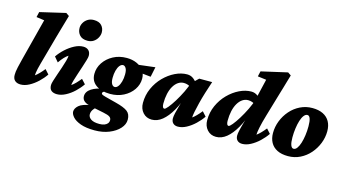

<svg xmlns="http://www.w3.org/2000/svg" viewBox="-95 -1053 2945 1640"><g transform="rotate(15 1377.5 -232.5)"><path d="M98.6 7.8Q66.4 7.8 47.9 -8.8Q29.3 -25.4 29.3 -58.6Q29.3 -73.2 31.2 -88.4Q33.2 -103.5 38.6 -128.9Q43.9 -154.3 55.7 -199.2L152.3 -574.2L82 -584L92.8 -630.9L318.4 -683.6L346.7 -664.1Q326.2 -593.8 311.5 -542Q296.9 -490.2 288.1 -460L218.8 -210Q210.9 -181.6 206.1 -160.6Q201.2 -139.6 199.2 -124.5Q197.3 -109.4 197.3 -99.6Q213.9 -111.3 232.9 -130.9Q252 -150.4 271.5 -174.8L306.6 -135.7Q282.2 -99.6 247.1 -66.4Q211.9 -33.2 173.3 -12.7Q134.8 7.8 98.6 7.8Z M419.9 7.8Q388.7 7.8 370.1 -6.8Q351.6 -21.5 351.6 -55.7Q351.6 -68.4 359.9 -95.2Q368.2 -122.1 379.9 -155.8Q391.6 -189.5 403.3 -224.1Q415 -258.8 423.3 -288.6Q431.6 -318.4 431.6 -335.9Q413.1 -324.2 395 -304.7Q377 -285.2 357.4 -256.8L321.3 -299.8Q345.7 -335.9 381.3 -368.7Q417 -401.4 457 -422.4Q497.1 -443.4 534.2 -443.4Q563.5 -443.4 581.1 -426.8Q598.6 -410.2 598.6 -378.9Q598.6 -366.2 590.3 -338.4Q582 -310.5 570.3 -274.9Q558.6 -239.3 546.9 -204.1Q535.2 -168.9 526.9 -140.6Q518.6 -112.3 518.6 -99.6Q536.1 -111.3 555.2 -130.9Q574.2 -150.4 593.8 -174.8L629.9 -135.7Q605.5 -99.6 570.3 -66.4Q535.2 -33.2 495.6 -12.7Q456.1 7.8 419.9 7.8ZM553.7 -501Q506.8 -501 483.9 -526.9Q460.9 -552.7 460.9 -589.8Q460.9 -613.3 473.6 -635.7Q486.3 -658.2 509.3 -672.4Q532.2 -686.5 562.5 -686.5Q609.4 -686.5 631.8 -661.6Q654.3 -636.7 654.3 -600.6Q654.3 -578.1 642.1 -554.7Q629.9 -531.2 607.4 -516.1Q585 -501 553.7 -501Z M810.5 222.7Q734.4 222.7 686 205.1Q637.7 187.5 615.2 162.1Q592.8 136.7 592.8 114.3Q592.8 85.9 622.1 60.1Q651.4 34.2 728.5 22.5L773.4 34.2Q760.7 41 748.5 60.1Q736.3 79.1 736.3 100.6Q736.3 125 760.7 142.1Q785.2 159.2 835.9 159.2Q860.4 159.2 878.4 152.8Q896.5 146.5 906.7 134.3Q917 122.1 917 104.5Q917 85.9 901.4 75.2Q885.7 64.5 845.7 56.6L745.1 36.1L737.3 32.2Q695.3 27.3 671.4 10.3Q647.5 -6.8 647.5 -36.1Q647.5 -77.1 689.9 -104.5Q732.4 -131.8 801.8 -141.6L827.1 -125Q814.5 -122.1 802.2 -116.2Q790 -110.4 790 -99.6Q790 -92.8 798.8 -88.4Q807.6 -84 829.1 -78.1L926.8 -52.7Q1000 -34.2 1030.8 -10.7Q1061.5 12.7 1061.5 61.5Q1061.5 103.5 1028.3 140.1Q995.1 176.8 938.5 199.7Q881.8 222.7 810.5 222.7ZM858.4 -112.3Q779.3 -112.3 731.9 -146.5Q684.6 -180.7 684.6 -243.2Q684.6 -296.9 715.3 -343.3Q746.1 -389.6 798.8 -418Q851.6 -446.3 918 -446.3Q966.8 -446.3 1005.9 -429.2Q1044.9 -412.1 1067.4 -381.3Q1089.8 -350.6 1089.8 -308.6Q1089.8 -255.9 1059.1 -210.9Q1028.3 -166 976.1 -139.2Q923.8 -112.3 858.4 -112.3ZM880.9 -179.7Q896.5 -179.7 909.7 -196.3Q922.9 -212.9 931.2 -242.2Q939.5 -271.5 939.5 -307.6Q939.5 -344.7 928.2 -361.8Q917 -378.9 903.3 -378.9Q886.7 -378.9 873 -361.8Q859.4 -344.7 851.6 -315.4Q843.8 -286.1 843.8 -251Q843.8 -214.8 854.5 -197.3Q865.2 -179.7 880.9 -179.7ZM1155.3 -343.8 999 -360.4 993.2 -411.1 1173.8 -432.6Z M1257.8 7.8Q1210 7.8 1179.7 -25.9Q1149.4 -59.6 1149.4 -111.3Q1149.4 -180.7 1176.8 -241.2Q1204.1 -301.8 1249 -347.2Q1293.9 -392.6 1347.2 -418.5Q1400.4 -444.3 1452.1 -444.3Q1485.4 -444.3 1509.3 -425.3Q1533.2 -406.2 1556.6 -372.1L1512.7 -341.8Q1498 -353.5 1480.5 -359.9Q1462.9 -366.2 1444.3 -366.2Q1417 -366.2 1394 -350.6Q1371.1 -335 1354 -306.2Q1336.9 -277.3 1328.1 -237.8Q1319.3 -198.2 1319.3 -150.4Q1319.3 -131.8 1324.2 -121.1Q1329.1 -110.4 1338.9 -110.4Q1347.7 -110.4 1369.1 -136.2Q1390.6 -162.1 1417 -204.6Q1443.4 -247.1 1468.3 -297.9Q1493.2 -348.6 1507.8 -399.4L1528.3 -404.3L1560.5 -435.5H1674.8Q1657.2 -383.8 1641.1 -331.5Q1625 -279.3 1613.3 -232.4Q1601.6 -185.5 1594.7 -150.9Q1587.9 -116.2 1587.9 -99.6Q1604.5 -111.3 1623.5 -130.9Q1642.6 -150.4 1662.1 -174.8L1697.3 -135.7Q1672.9 -99.6 1637.7 -66.4Q1602.5 -33.2 1564 -12.7Q1525.4 7.8 1489.3 7.8Q1461.9 7.8 1446.3 -7.8Q1430.7 -23.4 1430.7 -50.8Q1430.7 -67.4 1437.5 -98.1Q1444.3 -128.9 1458 -175.8Q1471.7 -222.7 1492.2 -286.1H1498Q1468.8 -194.3 1431.2 -128.4Q1393.6 -62.5 1350.1 -27.3Q1306.6 7.8 1257.8 7.8Z M1826.2 7.8Q1778.3 7.8 1748 -25.9Q1717.8 -59.6 1717.8 -111.3Q1717.8 -180.7 1745.1 -241.2Q1772.5 -301.8 1817.4 -347.2Q1862.3 -392.6 1915.5 -418.5Q1968.8 -444.3 2020.5 -444.3Q2051.8 -444.3 2076.7 -425.3Q2101.6 -406.2 2125 -372.1L2081.1 -341.8Q2066.4 -353.5 2048.8 -359.9Q2031.2 -366.2 2012.7 -366.2Q1985.4 -366.2 1962.4 -350.6Q1939.5 -335 1922.4 -306.2Q1905.3 -277.3 1896.5 -237.8Q1887.7 -198.2 1887.7 -150.4Q1887.7 -131.8 1892.6 -121.1Q1897.5 -110.4 1907.2 -110.4Q1916 -110.4 1937.5 -136.2Q1959 -162.1 1985.4 -204.6Q2011.7 -247.1 2036.6 -297.9Q2061.5 -348.6 2076.2 -399.4L2077.1 -413.1L2115.2 -574.2L2039.1 -584L2049.8 -630.9L2280.3 -683.6L2308.6 -664.1Q2298.8 -630.9 2290 -601.1Q2281.2 -571.3 2273.9 -545.4Q2266.6 -519.5 2258.8 -495.1L2196.3 -283.2Q2174.8 -210.9 2165.5 -165Q2156.2 -119.1 2156.2 -99.6Q2172.9 -111.3 2191.9 -130.9Q2210.9 -150.4 2230.5 -174.8L2265.6 -135.7Q2241.2 -99.6 2206.1 -66.4Q2170.9 -33.2 2132.3 -12.7Q2093.8 7.8 2057.6 7.8Q2030.3 7.8 2014.6 -7.8Q1999 -23.4 1999 -50.8Q1999 -67.4 2005.9 -98.1Q2012.7 -128.9 2026.4 -175.8Q2040 -222.7 2060.5 -286.1H2066.4Q2037.1 -194.3 1999.5 -128.4Q1961.9 -62.5 1918.5 -27.3Q1875 7.8 1826.2 7.8Z M2462.9 7.8Q2405.3 7.8 2366.7 -11.7Q2328.1 -31.2 2308.6 -66.9Q2289.1 -102.5 2289.1 -150.4Q2289.1 -206.1 2309.6 -258.3Q2330.1 -310.5 2366.7 -352.5Q2403.3 -394.5 2453.1 -418.9Q2502.9 -443.4 2560.5 -443.4Q2616.2 -443.4 2654.8 -424.3Q2693.4 -405.3 2713.4 -369.6Q2733.4 -334 2733.4 -284.2Q2733.4 -229.5 2712.9 -177.2Q2692.4 -125 2655.8 -83Q2619.1 -41 2569.8 -16.6Q2520.5 7.8 2462.9 7.8ZM2493.2 -65.4Q2509.8 -65.4 2523.4 -84Q2537.1 -102.5 2546.9 -133.8Q2556.6 -165 2562 -203.6Q2567.4 -242.2 2567.4 -283.2Q2567.4 -328.1 2559.1 -351.6Q2550.8 -375 2534.2 -375Q2517.6 -375 2503.4 -356.9Q2489.3 -338.9 2479.5 -307.6Q2469.7 -276.4 2464.4 -237.3Q2459 -198.2 2459 -157.2Q2459 -112.3 2467.8 -88.9Q2476.6 -65.4 2493.2 -65.4Z"/></g></svg>

Font: Crimson Pro Black
Style: Italic
Weight: 900
Italic angle: -12°
Designer: Jacques Le Bailly
Foundry: Baron von Fonthausen
Version: Version 1.003